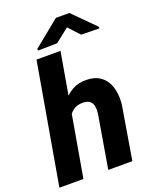

<svg xmlns="http://www.w3.org/2000/svg" viewBox="-176 -1032 891 1123"><g transform="rotate(-20 269.5 -470.0)"><path d="M273.9 -750 143.6 0H-5.9L124.5 -750ZM173.8 -282.7 138.7 -281.2Q143.6 -326.2 158.9 -371.8Q174.3 -417.5 201.2 -455.8Q228 -494.1 267.1 -517.1Q306.2 -540 358.4 -538.6Q403.8 -537.6 433.6 -520.3Q463.4 -502.9 480.2 -473.9Q497.1 -444.8 502.4 -408Q507.8 -371.1 503.4 -331.1L448.2 0H298.3L354.5 -332.5Q356.9 -357.4 353.3 -377Q349.6 -396.5 335.7 -408Q321.8 -419.4 294.4 -420.4Q263.7 -420.9 242.4 -409.4Q221.2 -397.9 207.5 -377.9Q193.8 -357.9 186 -333Q178.2 -308.1 173.8 -282.7ZM398.4 -940.4 532.7 -805.7V-795.4L419.4 -797.9L356.4 -866.2L270.5 -798.3L150.9 -796.4L150.4 -807.1L314.5 -940.4Z"/></g></svg>

Font: Roboto ExtraBold
Style: Italic
Weight: 800
Designer: Christian Robertson
Foundry: Google
Version: Version 3.009; 2024